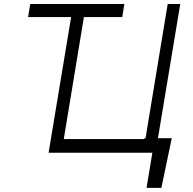

<svg xmlns="http://www.w3.org/2000/svg" viewBox="-20 -747 944 939"><path d="M588.1 -727.3 577.8 -663.4H390.3L291.9 -66.8H685.4L686.1 -71H691.8L800.1 -727.3H861.5L752.5 -71H820L769.2 171.9H696.7L725.1 0H217.7L327.8 -663.4H117.5L127.8 -727.3Z"/></svg>

Font: Inter UI Light
Style: Italic
Weight: 300
Italic angle: 9.39999°
Designer: Rasmus Andersson
Foundry: rsms
Version: 3.2;8d6f07862